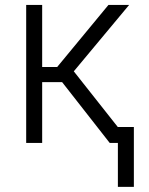

<svg xmlns="http://www.w3.org/2000/svg" viewBox="-20 -565 589 759"><path d="M83.5 0V-545.5H146.7V-300.1H206L408.7 -545.5H490.4L271.7 -283L495.4 0H413.7L225.5 -240.4H146.7V0ZM509.2 -62.9V173.7H446V-62.9Z"/></svg>

Font: Inter Zeller Light
Style: Regular
Weight: 300
Designer: Rasmus Andersson; Joe Bland
Foundry: zeller
Version: Version 3.015;git-dec3a8cb1